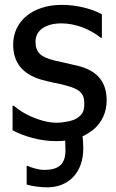

<svg xmlns="http://www.w3.org/2000/svg" viewBox="-20 -579 486 805"><path d="M213.9 12.7C228 12.7 241.2 12.2 253.4 10.7C253.9 32.2 254.4 45.9 254.4 52.2C254.4 108.9 226.6 133.3 165.5 133.3C142.1 133.3 115.2 125 96.2 116.7H91.8V194.8C116.7 202.1 152.3 206.5 178.2 206.5C265.1 206.5 329.1 147 329.1 43.5C329.1 35.2 328.6 25.4 328.1 13.7L326.2 -7.8C341.3 -14.2 356.9 -23.9 372.6 -36.6C407.7 -65.9 427.2 -109.9 427.2 -157.2C427.2 -236.8 387.2 -283.2 305.7 -303.2L292.5 -306.2C273.4 -311 260.3 -314 252.9 -315.4C236.8 -318.8 221.2 -322.3 207 -325.7C150.4 -339.8 128.9 -359.9 128.9 -404.3C128.9 -453.6 173.8 -481 236.8 -481C294.9 -481 355 -458.5 402.3 -420.9H407.2V-519C386.2 -530.8 360.4 -540.5 329.6 -547.9C298.8 -555.2 268.6 -558.6 238.8 -558.6C117.2 -558.6 35.2 -490.2 35.2 -392.1C35.2 -316.4 74.7 -267.6 154.3 -244.6C173.8 -239.3 191.4 -235.4 206.5 -231.9C224.6 -228.5 240.2 -225.1 252.4 -221.7C314 -206.1 333.5 -188.5 333.5 -144.5C333.5 -111.8 325.2 -98.1 301.3 -82.5C293.5 -77.6 281.2 -73.2 264.6 -69.8C248 -66.4 232.4 -64.5 217.3 -64.5C184.6 -64.5 147.9 -73.7 107.4 -91.8C75.7 -106.4 63 -115.7 37.6 -135.7H32.7V-32.7C81.1 -7.3 147 12.7 213.9 12.7Z"/></svg>

Font: SG Kara
Style: Regular
Weight: 400
Designer: Damoon Khanjanzadeh
Version: Version 1.000